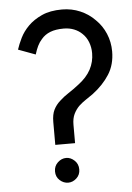

<svg xmlns="http://www.w3.org/2000/svg" viewBox="-53 -772 557 812"><g transform="rotate(-5 226.0 -366.0)"><path d="M247 -164H163V-261Q163 -293 173 -313Q183 -333 200 -348Q217 -364 238 -377.5Q259 -391 282 -409Q318 -436 335 -468Q352 -500 352 -537Q352 -562 343.5 -584Q335 -606 319 -621Q305 -635 285 -643Q265 -651 241 -651Q207 -651 184 -642Q161 -633 146 -615Q135 -603 127.5 -587.5Q120 -572 114 -552Q96 -559 77.5 -565.5Q59 -572 41 -579Q48 -601 61 -627.5Q74 -654 97 -677Q120 -700 155 -716Q190 -732 241 -732Q282 -732 318 -716.5Q354 -701 380 -674Q407 -648 422 -612.5Q437 -577 437 -537Q437 -481 410.5 -439.5Q384 -398 339 -364Q325 -354 309 -343.5Q293 -333 279 -320Q265 -306 256 -287.5Q247 -269 247 -242ZM255 -52Q255 -29 239 -14.5Q223 0 204 0Q184 0 168 -14.5Q152 -29 152 -52Q152 -75 168 -90Q184 -105 204 -105Q223 -105 239 -90Q255 -75 255 -52Z"/></g></svg>

Font: Josefin Slab
Style: Bold
Weight: 700
Designer: Santiago Orozco
Foundry: Typemade
Version: Version 2.000